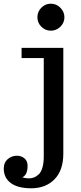

<svg xmlns="http://www.w3.org/2000/svg" viewBox="-90 -781 435 1031"><path d="M78.1 230Q5.9 230 -32 201.9Q-69.8 173.8 -69.8 124Q-69.8 91.8 -48.6 73.5Q-27.3 55.2 1 55.2Q24.4 55.2 41.3 69.3Q58.1 83.5 58.1 108.9Q58.1 158.7 29.8 170.9Q45.9 176.8 64.9 176.8Q79.6 176.8 92 172.1Q104.5 167.5 117.4 155.8Q130.4 144 137.7 119.4Q145 94.7 145 59.1V-469.2H25.9V-523.9H250V43.9Q250 133.8 202.6 181.9Q155.3 230 78.1 230ZM110.8 -688Q110.8 -718.3 132.1 -739.7Q153.3 -761.2 183.1 -761.2Q212.4 -761.2 234.1 -739.5Q255.9 -717.8 255.9 -688Q255.9 -658.7 234.1 -637.5Q212.4 -616.2 183.1 -616.2Q153.3 -616.2 132.1 -637.5Q110.8 -658.7 110.8 -688Z"/></svg>

Font: Trocchi
Style: Regular
Weight: 400
Designer: vernon adams
Version: Version 1.0; ttfautohint (v0.8) -l 6 -r 50 -G 100